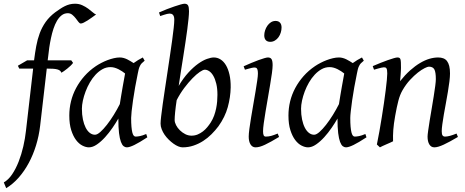

<svg xmlns="http://www.w3.org/2000/svg" viewBox="-69 -762 2469 1019"><path d="M440.9 -685.1Q430.7 -677.7 418.9 -669.2Q407.2 -660.6 396 -653.6Q384.8 -646.5 375.2 -641.8Q365.7 -637.2 359.9 -637.2Q353.5 -637.2 347.2 -645.8Q340.8 -654.3 333 -664.6Q325.2 -674.8 314.9 -683.3Q304.7 -691.9 291 -691.9Q272.5 -691.9 258.3 -680.9Q244.1 -669.9 233.4 -651.6Q222.7 -633.3 214.8 -609.6Q207 -585.9 201.7 -560.5Q196.3 -535.2 192.6 -510.3Q189 -485.4 187 -464.8L184.1 -441.9H309.1L318.8 -428.2Q314 -421.4 305.7 -413.3Q297.4 -405.3 288.1 -397.9Q278.8 -390.6 270.3 -384.5Q261.7 -378.4 256.8 -376Q254.4 -382.8 249.3 -387Q244.1 -391.1 235.4 -393.6Q226.6 -396 213.4 -397Q200.2 -397.9 182.1 -397.9H179.2L144 -94.2Q137.7 -40.5 122.3 9.5Q106.9 59.6 83.7 102.8Q60.5 146 30.3 180.4Q0 214.8 -36.1 236.8L-48.8 206.1Q-24.4 192.4 -4.6 163.1Q15.1 133.8 30 95.7Q44.9 57.6 54.7 14.9Q64.5 -27.8 68.8 -67.9L106.9 -397.9H33.2L25.9 -413.1L75.2 -441.9H111.8Q116.7 -481 123.3 -517.1Q129.9 -553.2 141.8 -585.4Q153.8 -617.7 173.6 -645.8Q193.4 -673.8 224.1 -696.8Q237.3 -706.1 249.5 -714.4Q261.7 -722.7 274.4 -729Q287.1 -735.4 300.5 -738.8Q314 -742.2 329.1 -742.2Q350.6 -742.2 367.9 -734.1Q385.3 -726.1 398.9 -716.1Q412.6 -706.1 423.1 -696.8Q433.6 -687.5 440.9 -685.1Z M566.9 -209.5Q570.3 -231.9 574.5 -256.6Q578.6 -281.2 582.5 -303.5Q586.4 -325.7 589.8 -343.8Q593.3 -361.8 594.7 -371.1V-372.1Q587.4 -377.9 578.6 -383.8Q569.8 -389.6 560.1 -394.5Q550.3 -399.4 539.6 -402.6Q528.8 -405.8 517.1 -405.8Q494.6 -405.8 474.9 -394.8Q455.1 -383.8 438.2 -365.7Q421.4 -347.7 408 -324.5Q394.5 -301.3 385.3 -276.6Q376 -252 370.8 -228Q365.7 -204.1 365.7 -185.1Q365.7 -153.3 371.1 -127.9Q376.5 -102.5 385.7 -84.5Q395 -66.4 407.7 -56.6Q420.4 -46.9 435.1 -46.9Q446.8 -46.9 463.4 -61.5Q480 -76.2 498.3 -99.6Q516.6 -123 534.7 -152.1Q552.7 -181.2 566.9 -209.5ZM673.8 -411.1Q672.9 -410.2 672.9 -410.2Q669.4 -403.3 667 -394Q664.6 -384.8 662.1 -371.1Q654.8 -335.9 648.2 -299.1Q641.6 -262.2 637 -229.5Q632.3 -196.8 629.6 -171.9Q627 -147 627 -136.2Q627 -108.4 628.7 -89.4Q630.4 -70.3 633.3 -58.8Q636.2 -47.4 640.6 -42.2Q645 -37.1 650.9 -37.1Q660.6 -37.1 674.1 -39.8Q687.5 -42.5 707 -50.8L712.9 -33.2Q670.4 -5.4 644.3 7.3Q618.2 20 604 20Q595.2 20 587.2 13.9Q579.1 7.8 572.8 -9Q566.4 -25.9 562.7 -55.7Q559.1 -85.4 559.1 -132.8Q546.4 -110.4 528.1 -83.7Q509.8 -57.1 488.8 -33.9Q467.8 -10.7 445.6 4.6Q423.3 20 402.8 20Q386.7 20 368.4 10.7Q350.1 1.5 334.7 -18.8Q319.3 -39.1 309.1 -71Q298.8 -103 298.8 -148.9Q298.8 -187.5 307.9 -224.4Q316.9 -261.2 335 -294.9Q353 -328.6 379.2 -358.2Q405.3 -387.7 439.9 -411.1Q453.1 -419.9 469 -428.2Q484.9 -436.5 501.7 -442.9Q518.6 -449.2 535.2 -453.1Q551.8 -457 566.9 -457Q577.1 -457 586.9 -454.3Q596.7 -451.7 605.7 -447.3Q614.7 -442.9 623.5 -437.5Q632.3 -432.1 640.1 -427.2Q651.4 -435.5 663.8 -443.1Q676.3 -450.7 689 -457L698.7 -439.9Q689 -432.1 683.1 -426Q677.2 -419.9 673.3 -411.1H673.8Z M1018.1 -392.1Q1008.8 -392.1 991.2 -380.1Q973.6 -368.2 952.4 -346.4Q931.2 -324.7 908.9 -295.2Q886.7 -265.6 868.7 -230.5Q863.3 -195.3 860.6 -167.7Q857.9 -140.1 857.9 -125Q857.9 -112.3 865.5 -97.7Q873 -83 885.7 -70.6Q898.4 -58.1 914.3 -50Q930.2 -42 947.3 -42Q964.8 -42 980 -48.3Q995.1 -54.7 1008.1 -64.7Q1021 -74.7 1031.2 -87.2Q1041.5 -99.6 1049.3 -111.8Q1060.5 -129.4 1067.4 -148.4Q1074.2 -167.5 1078.1 -186.5Q1082 -205.6 1083.5 -223.9Q1085 -242.2 1085 -258.8Q1085 -292.5 1078.9 -317.6Q1072.8 -342.8 1063.2 -359.4Q1053.7 -376 1041.7 -384Q1029.8 -392.1 1018.1 -392.1ZM1155.3 -297.9Q1154.3 -246.1 1139.9 -193.6Q1125.5 -141.1 1090.3 -91.8Q1073.7 -69.8 1053.5 -49.6Q1033.2 -29.3 1009.3 -13.9Q985.4 1.5 958 10.7Q930.7 20 899.9 20Q889.6 20 877.2 14.9Q864.7 9.8 851.8 0.5Q838.9 -8.8 826.4 -21Q814 -33.2 804.4 -47.1Q794.9 -61 789.1 -76.2Q783.2 -91.3 783.2 -106Q783.2 -118.7 786.4 -146Q789.6 -173.3 794.7 -210Q799.8 -246.6 806.4 -289.6Q813 -332.5 819.6 -377.2Q826.2 -421.9 832.8 -465.6Q839.4 -509.3 844.5 -546.9Q849.6 -584.5 852.8 -613.3Q856 -642.1 856 -657.2Q856 -668.5 853.5 -675Q851.1 -681.6 847.2 -684.8Q843.3 -688 838.9 -689Q834.5 -689.9 830.1 -689.9Q825.7 -689.9 817.4 -688Q809.1 -686 801 -683.3Q793 -680.7 787.1 -678.7Q781.2 -676.8 781.2 -676.8L774.9 -695.8Q795.4 -705.1 816.9 -713.4Q838.4 -721.7 857.2 -728Q876 -734.4 890.1 -738.3Q904.3 -742.2 910.2 -742.2Q923.8 -742.2 929 -733.4Q934.1 -724.6 934.1 -702.1Q934.1 -687.5 931.6 -662.6Q929.2 -637.7 925 -606.2Q920.9 -574.7 915.3 -537.8Q909.7 -501 903.6 -461.9Q897.5 -422.9 891.1 -383.1Q884.8 -343.3 879.4 -306.2Q904.3 -348.1 930.9 -377Q957.5 -405.8 982.4 -423.6Q1007.3 -441.4 1029.1 -449.2Q1050.8 -457 1065.9 -457Q1085 -457 1101.6 -446.5Q1118.2 -436 1130.1 -416Q1142.1 -396 1148.9 -366.2Q1155.8 -336.4 1155.3 -297.9Z M1425.3 -616.2Q1425.3 -602.5 1421.1 -589.1Q1417 -575.7 1409.2 -564.7Q1401.4 -553.7 1390.1 -546.9Q1378.9 -540 1365.2 -540Q1350.1 -540 1341.8 -548.8Q1333.5 -557.6 1333.5 -574.2Q1333.5 -587.4 1337.9 -600.8Q1342.3 -614.3 1350.1 -625.5Q1357.9 -636.7 1368.9 -643.8Q1379.9 -650.9 1393.6 -650.9Q1408.7 -650.9 1417 -641.8Q1425.3 -632.8 1425.3 -616.2ZM1412.1 -35.2Q1389.2 -21.5 1370.8 -11.2Q1352.5 -1 1337.4 6.1Q1322.3 13.2 1310.1 16.6Q1297.9 20 1287.1 20Q1270.5 20 1260.7 4.6Q1251 -10.7 1251 -37.1Q1251 -51.8 1254.6 -78.9Q1258.3 -106 1263.7 -138.9Q1269 -171.9 1275.4 -207.8Q1281.7 -243.7 1287.1 -276.1Q1292.5 -308.6 1296.1 -333.7Q1299.8 -358.9 1299.8 -371.1Q1299.8 -382.3 1298.3 -388.9Q1296.9 -395.5 1294.4 -398.7Q1292 -401.9 1288.1 -402.8Q1284.2 -403.8 1279.8 -403.8Q1275.9 -403.8 1267.6 -401.9Q1259.3 -399.9 1251.2 -397.7Q1243.2 -395.5 1237.1 -393.8Q1231 -392.1 1231 -392.1L1224.1 -410.2Q1244.6 -419.4 1264.9 -428Q1285.2 -436.5 1302.7 -442.9Q1320.3 -449.2 1333.5 -453.1Q1346.7 -457 1353 -457Q1366.7 -457 1372.3 -447.8Q1377.9 -438.5 1377.9 -416Q1377.9 -401.9 1374.3 -374.3Q1370.6 -346.7 1364.7 -312.5Q1358.9 -278.3 1352.5 -241Q1346.2 -203.6 1340.3 -169.4Q1334.5 -135.3 1330.8 -107.7Q1327.1 -80.1 1327.1 -65.9Q1327.1 -50.8 1330.3 -43.9Q1333.5 -37.1 1341.8 -37.1Q1356.9 -37.1 1370.8 -41Q1384.8 -44.9 1404.8 -53.2L1412.1 -35.2Z M1730 -209.5Q1733.4 -231.9 1737.5 -256.6Q1741.7 -281.2 1745.6 -303.5Q1749.5 -325.7 1752.9 -343.8Q1756.3 -361.8 1757.8 -371.1V-372.1Q1750.5 -377.9 1741.7 -383.8Q1732.9 -389.6 1723.1 -394.5Q1713.4 -399.4 1702.6 -402.6Q1691.9 -405.8 1680.2 -405.8Q1657.7 -405.8 1637.9 -394.8Q1618.2 -383.8 1601.3 -365.7Q1584.5 -347.7 1571 -324.5Q1557.6 -301.3 1548.3 -276.6Q1539.1 -252 1533.9 -228Q1528.8 -204.1 1528.8 -185.1Q1528.8 -153.3 1534.2 -127.9Q1539.6 -102.5 1548.8 -84.5Q1558.1 -66.4 1570.8 -56.6Q1583.5 -46.9 1598.1 -46.9Q1609.9 -46.9 1626.5 -61.5Q1643.1 -76.2 1661.4 -99.6Q1679.7 -123 1697.8 -152.1Q1715.8 -181.2 1730 -209.5ZM1836.9 -411.1Q1835.9 -410.2 1835.9 -410.2Q1832.5 -403.3 1830.1 -394Q1827.6 -384.8 1825.2 -371.1Q1817.9 -335.9 1811.3 -299.1Q1804.7 -262.2 1800 -229.5Q1795.4 -196.8 1792.7 -171.9Q1790 -147 1790 -136.2Q1790 -108.4 1791.7 -89.4Q1793.5 -70.3 1796.4 -58.8Q1799.3 -47.4 1803.7 -42.2Q1808.1 -37.1 1814 -37.1Q1823.7 -37.1 1837.2 -39.8Q1850.6 -42.5 1870.1 -50.8L1876 -33.2Q1833.5 -5.4 1807.4 7.3Q1781.2 20 1767.1 20Q1758.3 20 1750.2 13.9Q1742.2 7.8 1735.8 -9Q1729.5 -25.9 1725.8 -55.7Q1722.2 -85.4 1722.2 -132.8Q1709.5 -110.4 1691.2 -83.7Q1672.9 -57.1 1651.9 -33.9Q1630.9 -10.7 1608.6 4.6Q1586.4 20 1565.9 20Q1549.8 20 1531.5 10.7Q1513.2 1.5 1497.8 -18.8Q1482.4 -39.1 1472.2 -71Q1461.9 -103 1461.9 -148.9Q1461.9 -187.5 1470.9 -224.4Q1480 -261.2 1498 -294.9Q1516.1 -328.6 1542.2 -358.2Q1568.4 -387.7 1603 -411.1Q1616.2 -419.9 1632.1 -428.2Q1647.9 -436.5 1664.8 -442.9Q1681.6 -449.2 1698.2 -453.1Q1714.8 -457 1730 -457Q1740.2 -457 1750 -454.3Q1759.8 -451.7 1768.8 -447.3Q1777.8 -442.9 1786.6 -437.5Q1795.4 -432.1 1803.2 -427.2Q1814.5 -435.5 1826.9 -443.1Q1839.4 -450.7 1852.1 -457L1861.8 -439.9Q1852.1 -432.1 1846.2 -426Q1840.3 -419.9 1836.4 -411.1H1836.9Z M2361.3 -35.2Q2316.9 -8.8 2285.9 5.6Q2254.9 20 2236.3 20Q2219.2 20 2209.7 4.6Q2200.2 -10.7 2200.2 -37.1Q2200.2 -45.9 2203.4 -68.6Q2206.5 -91.3 2211.4 -121.6Q2216.3 -151.9 2222.2 -186Q2228 -220.2 2232.9 -251Q2237.8 -281.7 2241 -306.2Q2244.1 -330.6 2244.1 -341.8Q2244.1 -378.9 2236.3 -393.6Q2228.5 -408.2 2207 -408.2Q2200.7 -408.2 2184.8 -400.4Q2168.9 -392.6 2148.9 -377Q2128.9 -361.3 2107.2 -337.9Q2085.4 -314.5 2067.4 -283.2Q2053.7 -259.8 2045.2 -227.1Q2036.6 -194.3 2028.3 -147Q2020.5 -103.5 2018.3 -72.3Q2016.1 -41 2017.1 -12.2Q2010.7 -8.8 2001.2 -4.6Q1991.7 -0.5 1981.7 3.9Q1971.7 8.3 1962.4 12.5Q1953.1 16.6 1947.3 20L1931.2 4.9Q1938 -27.3 1944.6 -64.9Q1951.2 -102.5 1957.3 -140.4Q1963.4 -178.2 1968.8 -215.1Q1974.1 -252 1978 -283Q1981.9 -314 1984.1 -337.2Q1986.3 -360.4 1986.3 -372.1Q1986.3 -383.3 1985.1 -389.9Q1983.9 -396.5 1981.7 -399.7Q1979.5 -402.8 1976.1 -403.8Q1972.7 -404.8 1968.3 -404.8Q1963.9 -404.8 1955.3 -402.8Q1946.8 -400.9 1938 -398.4Q1929.2 -396 1922.6 -394Q1916 -392.1 1916 -392.1L1909.2 -411.1Q1929.7 -419.9 1950.4 -428.2Q1971.2 -436.5 1989.3 -442.9Q2007.3 -449.2 2020.8 -453.1Q2034.2 -457 2040 -457Q2046.9 -457 2050.8 -454.8Q2054.7 -452.6 2056.4 -446.8Q2058.1 -440.9 2058.6 -430.2Q2059.1 -419.4 2059.1 -401.9Q2059.1 -396.5 2058.6 -387.2Q2058.1 -377.9 2057.4 -367.4Q2056.6 -356.9 2055.7 -346.9Q2054.7 -336.9 2054.2 -331.1Q2080.6 -364.3 2107.4 -388.2Q2134.3 -412.1 2160.2 -427.5Q2186 -442.9 2210.2 -450Q2234.4 -457 2256.3 -457Q2271.5 -457 2283.4 -452.6Q2295.4 -448.2 2303.2 -438.2Q2311 -428.2 2315.2 -411.9Q2319.3 -395.5 2319.3 -372.1Q2319.3 -355 2316.2 -329.6Q2313 -304.2 2308.1 -274.7Q2303.2 -245.1 2297.4 -213.9Q2291.5 -182.6 2286.6 -154.3Q2281.7 -126 2278.6 -102.8Q2275.4 -79.6 2275.4 -65.9Q2275.4 -49.3 2279.8 -43.2Q2284.2 -37.1 2293 -37.1Q2304.2 -37.1 2318.8 -41Q2333.5 -44.9 2354 -53.2L2361.3 -35.2Z"/></svg>

Font: Gentium
Style: Italic
Weight: 400
Italic angle: -7°
Designer: J. Victor Gaultney
Version: Version 1.02; 2005; OFL release